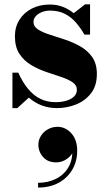

<svg xmlns="http://www.w3.org/2000/svg" viewBox="-20 -490 498 888"><path d="M37.5 10V-154H64.5Q84.5 -109.5 109.8 -79Q135 -48.5 166.5 -33Q198 -17.5 237 -17.5Q264.5 -17.5 287 -24.2Q309.5 -31 322.5 -43.8Q335.5 -56.5 335.5 -74.5Q335.5 -96.5 314.8 -110.2Q294 -124 261.5 -134.5Q229 -145 192.2 -157.8Q155.5 -170.5 123 -190Q90.5 -209.5 69.8 -241Q49 -272.5 49 -322Q49 -365 69.5 -398Q90 -431 126.5 -450Q163 -469 210 -469Q244 -469 271.5 -458Q299 -447 321 -429L373.5 -470H396.5V-330H370.5Q353.5 -359.5 332 -384.8Q310.5 -410 281 -425.5Q251.5 -441 210.5 -441Q191.5 -441 174.2 -434.2Q157 -427.5 146 -415.8Q135 -404 135 -388.5Q135 -367 156.2 -353.5Q177.5 -340 210.8 -329.5Q244 -319 281.5 -306.5Q319 -294 352.2 -275Q385.5 -256 406.8 -225.5Q428 -195 428 -148Q428 -92.5 400.5 -57.8Q373 -23 330.8 -6.5Q288.5 10 244.5 10Q205.5 10 172.8 -2.5Q140 -15 113.5 -38.5L60 10ZM156 377.5V355.5Q201 355.5 238 337.5Q275 319.5 296.2 284Q317.5 248.5 314 196H321Q321 211 309.5 226Q298 241 279.5 251Q261 261 240 261Q201 261 179.2 236.2Q157.5 211.5 157.5 179Q157.5 157 169.5 138Q181.5 119 201.8 107.8Q222 96.5 246 96.5Q282.5 96.5 309.8 126.2Q337 156 337 207.5Q337 256 314.5 294.5Q292 333 251.5 355.2Q211 377.5 156 377.5Z"/></svg>

Font: Bodoni Moda 9pt ExtraBold
Style: Regular
Weight: 800
Designer: Owen Earl
Foundry: indestructible type
Version: Version 2.005